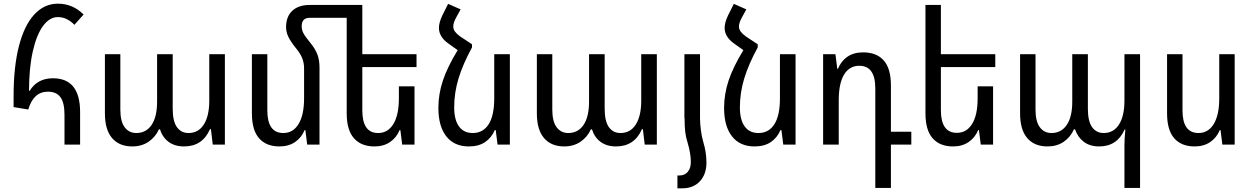

<svg xmlns="http://www.w3.org/2000/svg" viewBox="-20 -787 6815 1045"><path d="M331 -162Q331 -228 309 -258Q287 -288 241 -288Q162 -288 134 -191L54 -204V-265Q54 -423 83 -536Q112 -649 166.5 -708Q221 -767 295 -767Q376 -767 435 -708L385 -652Q344 -694 295 -694Q250 -694 214.5 -646Q179 -598 158.5 -507.5Q138 -417 138 -293L141 -292Q183 -361 268 -361Q416 -361 416 -177V0H331Z M551 -170V-492H635V-190Q635 -126 658.5 -94.5Q682 -63 722 -63Q775 -63 805 -107Q835 -151 835 -234V-492H920V-195Q920 -127 943 -95Q966 -63 1006 -63Q1060 -63 1089.5 -109.5Q1119 -156 1119 -239V-492H1204V0H1138L1128 -84H1123Q1082 10 982 10Q931 10 897.5 -15Q864 -40 851 -83H845Q826 -41 788.5 -15.5Q751 10 700 10Q629 10 590 -35.5Q551 -81 551 -170Z M1952 -422V-186Q1952 -63 2038 -63Q2091 -63 2121 -112Q2151 -161 2151 -252V-317H2236V0H2169L2159 -79H2155Q2138 -38 2103 -14Q2068 10 2018 10Q1946 10 1906.5 -34.5Q1867 -79 1867 -170V-690H1665Q1622 -690 1622 -644Q1622 -624 1631.5 -606Q1641 -588 1669 -554Q1696 -521 1707.5 -490.5Q1719 -460 1719 -419V0H1652L1642 -79H1638Q1621 -38 1586 -14Q1551 10 1501 10Q1429 10 1390 -34.5Q1351 -79 1351 -170V-492H1435V-186Q1435 -63 1522 -63Q1575 -63 1605 -112Q1635 -161 1635 -252V-415Q1635 -445 1624.5 -471Q1614 -497 1589 -527Q1561 -562 1549 -587.5Q1537 -613 1537 -639Q1537 -697 1571 -728.5Q1605 -760 1665 -760H1896H1952V-492H2247V-422Z M2755 -492V0H2688L2678 -79H2673Q2655 -37 2620 -13.5Q2585 10 2532 10Q2452 10 2409 -45Q2366 -100 2366 -199Q2366 -275 2390.5 -348.5Q2415 -422 2471 -514L2422 -549Q2369 -586 2369 -635Q2369 -664 2387 -702L2419 -766L2487 -736L2463 -692Q2447 -663 2447 -643Q2447 -628 2456 -615.5Q2465 -603 2484 -589L2549 -546V-529Q2499 -437 2475.5 -359.5Q2452 -282 2452 -203Q2452 -135 2478 -99Q2504 -63 2553 -63Q2609 -63 2639.5 -110.5Q2670 -158 2670 -252V-492Z M2902 -170V-492H2986V-190Q2986 -126 3009.5 -94.5Q3033 -63 3073 -63Q3126 -63 3156 -107Q3186 -151 3186 -234V-492H3271V-195Q3271 -127 3294 -95Q3317 -63 3357 -63Q3411 -63 3440.5 -109.5Q3470 -156 3470 -239V-492H3555V0H3489L3479 -84H3474Q3433 10 3333 10Q3282 10 3248.5 -15Q3215 -40 3202 -83H3196Q3177 -41 3139.5 -15.5Q3102 10 3051 10Q2980 10 2941 -35.5Q2902 -81 2902 -170Z M3825 98Q3825 161 3789.5 199.5Q3754 238 3693 238H3667V168H3679Q3706 168 3723 148.5Q3740 129 3740 95Q3740 48 3722 -12Q3713 -40 3709.5 -69.5Q3706 -99 3706 -143H3705V-492H3790V-143Q3790 -117 3794.5 -80.5Q3799 -44 3807 -17Q3825 42 3825 98Z M4310 -492V0H4243L4233 -79H4228Q4210 -37 4175 -13.5Q4140 10 4087 10Q4007 10 3964 -45Q3921 -100 3921 -199Q3921 -275 3945.5 -348.5Q3970 -422 4026 -514L3977 -549Q3924 -586 3924 -635Q3924 -664 3942 -702L3974 -766L4042 -736L4018 -692Q4002 -663 4002 -643Q4002 -628 4011 -615.5Q4020 -603 4039 -589L4104 -546V-529Q4054 -437 4030.5 -359.5Q4007 -282 4007 -203Q4007 -135 4033 -99Q4059 -63 4108 -63Q4164 -63 4194.5 -110.5Q4225 -158 4225 -252V-492Z M4744 -306Q4744 -429 4657 -429Q4603 -429 4574 -381Q4545 -333 4545 -241V0H4460V-492H4527L4537 -413H4541Q4558 -455 4592.5 -478.5Q4627 -502 4678 -502Q4751 -502 4790 -458Q4829 -414 4829 -322V-70H4940V0H4829V236H4744Z M5101 -422V-187Q5101 -64 5188 -64Q5241 -64 5271 -112.5Q5301 -161 5301 -252V-317H5385V0H5318L5308 -79H5304Q5287 -38 5252 -14Q5217 10 5167 10Q5095 10 5056 -34.5Q5017 -79 5017 -170V-760H5101V-492H5397V-422Z M6100 5Q6100 -32 6105 -82H6101Q6060 10 5963 10Q5912 10 5879 -15Q5846 -40 5831 -83H5825Q5806 -40 5769 -15Q5732 10 5681 10Q5610 10 5571 -35.5Q5532 -81 5532 -170V-492H5616V-190Q5616 -126 5639.5 -94.5Q5663 -63 5703 -63Q5756 -63 5786 -107Q5816 -151 5816 -234V-492H5901V-195Q5901 -127 5924 -95Q5947 -63 5987 -63Q6041 -63 6070.5 -109.5Q6100 -156 6100 -239V-492H6185V236H6100Z M6700 0H6633L6623 -79H6619Q6602 -38 6567 -14Q6532 10 6482 10Q6410 10 6371 -34.5Q6332 -79 6332 -170V-492H6416V-186Q6416 -63 6503 -63Q6556 -63 6586 -112Q6616 -161 6616 -252V-492H6700Z"/></svg>

Font: Noto Sans Armenian Narrow
Style: Regular
Weight: 400
Width: 4
Designer: Monotype Design team
Foundry: Monotype Imaging Inc.
Version: Version 1.000